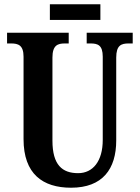

<svg xmlns="http://www.w3.org/2000/svg" viewBox="-20 -867 653 897"><path d="M213 -774H449V-847H213ZM312 10C459 10 523 -77 523 -211V-598C523 -656 547 -664 581 -664H600V-714H385V-664H403C437 -664 460 -656 460 -602V-213C460 -114 414 -58 345 -58C271 -58 225 -96 225 -210V-598C225 -656 250 -664 283 -664H301V-714H13V-664H32C65 -664 90 -656 90 -602V-217C90 -54 180 10 312 10Z"/></svg>

Font: Noto Serif Lao ExtraCondensed
Style: Bold
Weight: 700
Width: 2
Designer: Monotype Design Team
Foundry: Monotype Imaging Inc.
Version: Version 2.003